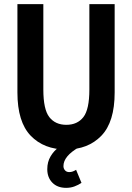

<svg xmlns="http://www.w3.org/2000/svg" viewBox="-20 -710 637 926"><path d="M64 -264V-690H189V-278Q189 -182 218 -145Q247 -108 300 -108Q353 -108 382 -145Q411 -182 411 -278V-690H533V-264Q533 -122 469 -55.5Q405 11 299 11Q192 11 128 -55.5Q64 -122 64 -264ZM208 106Q208 71 224 44Q240 17 264 0H361Q286 43 286 91Q286 103 293.5 111.5Q301 120 314 120Q323 120 331 117Q339 114 347 109L373 172Q358 182 339.5 189Q321 196 299 196Q257 196 232.5 171Q208 146 208 106Z"/></svg>

Font: Radio Canada Condensed SemiBold
Style: Regular
Weight: 600
Width: 3
Designer: Charles Daoud, Etienne Aubert Bonn, Alexandre Saumier Demers, Jacques Le Bailly
Foundry: Radio-Canada
Version: Version 2.104; ttfautohint (v1.8.4.7-5d5b);gftools[0.9.28.de